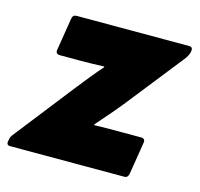

<svg xmlns="http://www.w3.org/2000/svg" viewBox="-100 -586 698 671"><g transform="rotate(15 249.0 -250.0)"><path d="M-8 0Q-23 0 -20 -15L-19 -20Q-18 -30 -11 -39L158 -255Q177 -279 198 -305Q219 -331 237 -351V-354Q214 -353 192.5 -352.5Q171 -352 147 -352H77Q61 -352 63 -367L82 -485Q84 -500 98 -500H505Q519 -500 517 -485L516 -480Q515 -475 511 -467Q507 -459 497 -447L342 -251Q322 -226 301 -201.5Q280 -177 256 -150V-147Q288 -148 308 -148Q328 -148 356 -148H425Q441 -148 439 -133L420 -15Q417 0 405 0Z"/></g></svg>

Font: Sofia Sans ExtraBlack
Style: Italic
Weight: 1000
Italic angle: -9°
Designer: Botio Nikoltchev, Ani Petrova
Foundry: lettersoup
Version: Version 4.100; ttfautohint (v1.8.4.7-5d5b)